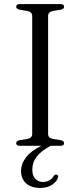

<svg xmlns="http://www.w3.org/2000/svg" viewBox="-20 -720 396 948"><path d="M217.5 -59Q217.5 -38.5 242 -34L279.5 -28Q296.5 -24.5 296.5 -13Q296.5 0 277.5 0H230Q184.5 24 162 52.5Q139.5 81 139.5 118Q139.5 148 154.5 163.2Q169.5 178.5 192 178.5Q208.5 178.5 223 170.8Q237.5 163 245.5 148.5Q252 140.5 259 142Q263 142.5 265.8 146Q268.5 149.5 266.5 155.5Q262 175 238.5 191.5Q215 208 178.5 208Q134.5 208 109.2 185.5Q84 163 84 125Q84 89 108.5 57Q133 25 183.5 0H78.5Q60 0 60 -13Q60 -24.5 77 -28L114.5 -34Q139 -38.5 139 -59V-641Q139 -661.5 114.5 -666L77 -672Q60 -675.5 60 -687Q60 -700 78.5 -700H277.5Q296.5 -700 296.5 -687Q296.5 -675.5 279.5 -672L242 -666Q217.5 -661.5 217.5 -641Z"/></svg>

Font: Fraunces 9pt Light
Style: Regular
Weight: 300
Version: Version 1.000;[0bf87f6ff]